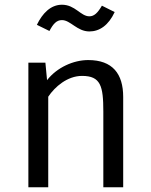

<svg xmlns="http://www.w3.org/2000/svg" viewBox="-20 -792 640 812"><path d="M358 -659C401 -659 439 -685 465 -741L411 -768C393 -737 378 -723 358 -723C321 -723 298 -772 242 -772C194 -772 159 -735 136 -687L189 -661C205 -691 219 -707 242 -707C278 -707 306 -659 358 -659ZM100 0H184V-383C212 -425 265 -471 327 -471C406 -471 417 -428 417 -320V0H501V-382C501 -480 456 -538 353 -538C291 -538 221 -507 179 -453L172 -527H100Z"/></svg>

Font: FiraMono Nerd Font
Style: Regular
Weight: 400
Designer: Carrois Corporate & Edenspiekermann AG
Foundry: Carrois Corporate GbR & Edenspiekermann AG
Version: Version 003.206;Nerd Fonts 3.3.0